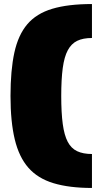

<svg xmlns="http://www.w3.org/2000/svg" viewBox="-20 -825 480 950"><path d="M435 105Q323 105 245 81.5Q167 58 120.5 5Q74 -48 53 -135.5Q32 -223 32 -350Q32 -477 51 -564.5Q70 -652 115 -705Q160 -758 238.5 -781.5Q317 -805 435 -805V-637Q391 -637 362 -623Q333 -609 315.5 -576.5Q298 -544 290.5 -488.5Q283 -433 283 -350Q283 -267 290.5 -211.5Q298 -156 315 -123.5Q332 -91 361.5 -77Q391 -63 435 -63Z"/></svg>

Font: Pathway Extreme 8pt Thin 12pt Black
Style: Regular
Weight: 900
Version: Version 1.001;gftools[0.9.26]